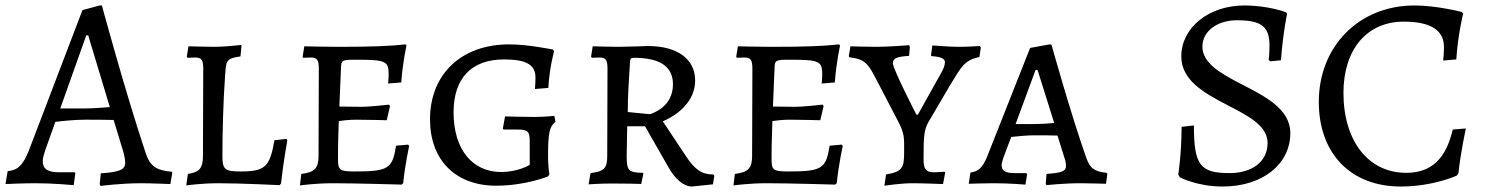

<svg xmlns="http://www.w3.org/2000/svg" viewBox="-35 -669 5421 701"><path d="M332 10C332 10 404 0 481 0C515 0 587 3 587 3L594 -38L592 -42C534 -47 512 -63 496 -113C421 -338 337 -649 337 -649H329L266 -632L71 -121C49 -65 30 -48 -7 -44L-15 3C-15 3 47 0 95 0C161 0 234 7 234 7L240 -36L238 -40H181C139 -40 121 -52 121 -81C121 -90 124 -102 130 -120L167 -224C190 -227 237 -232 276 -232C304 -232 356 -232 380 -231L413 -122C419 -103 422 -87 422 -74C422 -50 402 -41 333 -36L329 3ZM185 -273 280 -540H287L366 -278C343 -276 300 -273 273 -273Z M645 8C645 8 699 0 763 0C845 0 986 7 986 7L991 1C1000 -81 1014 -156 1014 -156L1011 -162L967 -157C950 -59 933 -43 842 -43C786 -43 777 -51 777 -99C777 -178 780 -302 787 -396C791 -444 788 -456 843 -463L847 -505C847 -505 785 -498 750 -498C717 -498 658 -500 653 -500L647 -462L650 -458C650 -458 667 -459 677 -459C701 -459 707 -451 707 -417L706 -100C706 -55 693 -40 651 -34Z M1060 8C1060 8 1116 0 1181 0C1265 0 1431 5 1431 5L1437 0C1444 -70 1459 -136 1459 -136L1455 -141L1411 -137C1398 -53 1383 -43 1260 -43C1204 -43 1199 -48 1199 -90C1199 -115 1199 -151 1202 -227C1216 -229 1240 -232 1265 -232C1308 -232 1377 -230 1377 -230L1389 -282L1385 -287C1385 -287 1315 -279 1286 -279L1204 -280L1210 -422C1211 -449 1214 -451 1264 -451C1374 -451 1384 -446 1384 -397C1384 -386 1382 -364 1382 -364L1430 -368C1435 -440 1449 -502 1449 -502L1446 -507C1393 -501 1326 -498 1199 -498C1147 -498 1076 -500 1076 -500L1070 -462L1072 -458C1072 -458 1090 -459 1099 -459C1123 -459 1129 -451 1129 -417L1128 -100C1128 -55 1114 -40 1065 -34Z M1776 9C1884 9 1966 -25 1966 -25L1971 -33C1968 -47 1966 -73 1966 -101C1966 -182 1971 -208 1993 -224L1989 -246C1989 -246 1952 -242 1915 -242C1868 -242 1814 -244 1809 -244L1801 -200L1803 -196H1856C1891 -196 1899 -189 1899 -155V-67C1899 -67 1857 -41 1795 -41C1689 -41 1621 -124 1621 -259C1621 -384 1687 -452 1805 -452C1886 -452 1920 -433 1920 -386C1920 -365 1918 -344 1918 -344L1967 -348C1971 -422 1988 -482 1988 -482L1984 -488C1984 -488 1893 -507 1824 -507C1650 -507 1535 -399 1535 -233C1535 -84 1629 9 1776 9Z M2491 12 2568 4 2573 -27 2569 -32C2527 -32 2502 -50 2470 -98L2385 -226C2460 -259 2503 -313 2503 -375C2503 -454 2438 -501 2330 -501C2330 -501 2253 -498 2223 -498C2192 -498 2129 -500 2129 -500L2123 -462L2126 -458C2126 -458 2143 -459 2154 -459C2176 -459 2183 -451 2183 -418L2182 -99C2182 -54 2170 -43 2121 -37L2114 4C2114 4 2158 1 2199 1C2236 1 2306 2 2306 3L2314 -35L2312 -38C2259 -39 2253 -46 2253 -101L2255 -208H2320L2404 -61C2429 -15 2462 12 2491 12ZM2338 -252 2257 -260C2257 -312 2260 -364 2265 -440C2265 -454 2268 -458 2279 -458C2375 -458 2422 -426 2422 -361C2422 -276 2343 -254 2338 -252Z M2643 8C2643 8 2699 0 2764 0C2848 0 3014 5 3014 5L3020 0C3027 -70 3042 -136 3042 -136L3038 -141L2994 -137C2981 -53 2966 -43 2843 -43C2787 -43 2782 -48 2782 -90C2782 -115 2782 -151 2785 -227C2799 -229 2823 -232 2848 -232C2891 -232 2960 -230 2960 -230L2972 -282L2968 -287C2968 -287 2898 -279 2869 -279L2787 -280L2793 -422C2794 -449 2797 -451 2847 -451C2957 -451 2967 -446 2967 -397C2967 -386 2965 -364 2965 -364L3013 -368C3018 -440 3032 -502 3032 -502L3029 -507C2976 -501 2909 -498 2782 -498C2730 -498 2659 -500 2659 -500L2653 -462L2655 -458C2655 -458 2673 -459 2682 -459C2706 -459 2712 -451 2712 -417L2711 -100C2711 -55 2697 -40 2648 -34Z M3194 9C3194 9 3254 0 3296 0C3334 0 3408 3 3408 3L3416 -39L3414 -42C3414 -42 3390 -40 3374 -40C3346 -40 3337 -52 3337 -86C3337 -167 3338 -193 3354 -222L3435 -360C3477 -429 3487 -449 3541 -461L3546 -495L3543 -501C3543 -501 3498 -498 3465 -498C3433 -498 3375 -503 3369 -503L3364 -467L3366 -464C3400 -462 3415 -455 3415 -442C3415 -432 3410 -418 3402 -404L3316 -250H3311C3308 -256 3225 -417 3225 -438C3225 -456 3238 -462 3284 -465L3287 -498L3284 -504C3284 -504 3209 -498 3164 -498C3127 -498 3070 -500 3070 -500L3064 -464L3066 -460C3127 -453 3136 -433 3167 -374L3242 -230C3262 -193 3266 -173 3266 -144V-113C3266 -57 3260 -42 3200 -32Z M3786 7C3786 7 3847 0 3912 0C3942 0 4003 2 4003 2L4008 -34L4006 -38C3961 -42 3944 -55 3931 -93C3874 -254 3804 -506 3804 -506L3797 -507L3726 -494L3569 -97C3552 -56 3537 -43 3508 -39L3502 2C3502 2 3553 0 3594 0C3648 0 3709 5 3709 5L3715 -33L3712 -37H3669C3636 -37 3622 -45 3622 -67C3622 -73 3625 -82 3629 -95L3657 -169C3676 -171 3713 -175 3743 -175C3765 -175 3806 -175 3826 -174L3850 -97C3855 -84 3857 -72 3857 -63C3857 -44 3842 -38 3786 -34L3783 2ZM3673 -216 3746 -414H3753L3814 -220C3795 -218 3762 -216 3741 -216Z M4429 12C4574 12 4676 -69 4676 -183C4676 -274 4578 -320 4491 -365C4420 -402 4355 -439 4355 -499C4355 -554 4408 -595 4481 -595C4571 -595 4600 -572 4600 -502C4600 -471 4597 -450 4597 -450L4603 -445L4642 -449C4648 -541 4664 -618 4664 -618L4661 -624C4661 -624 4597 -649 4508 -649C4378 -649 4278 -568 4278 -463C4278 -376 4361 -330 4441 -288C4518 -248 4593 -212 4593 -147C4593 -79 4537 -37 4454 -37C4346 -37 4324 -67 4324 -211L4279 -206C4279 -109 4267 -32 4267 -32L4272 -22C4272 -22 4335 12 4429 12Z M5079 12C5198 12 5284 -28 5284 -28L5290 -37C5297 -109 5317 -200 5317 -200L5269 -196C5244 -88 5190 -38 5099 -38C4961 -38 4870 -154 4870 -330C4870 -489 4956 -590 5090 -590C5188 -590 5237 -559 5237 -497C5237 -475 5234 -448 5234 -448L5282 -452C5288 -544 5307 -619 5307 -619L5303 -625C5303 -625 5212 -649 5129 -649C4927 -649 4780 -500 4780 -297C4780 -108 4897 12 5079 12Z"/></svg>

Font: Alegreya SC
Style: Regular
Weight: 400
Designer: Juan Pablo del Peral
Foundry: Huerta Tipografica
Version: Version 2.007;PS 002.007;hotconv 1.0.88;makeotf.lib2.5.64775